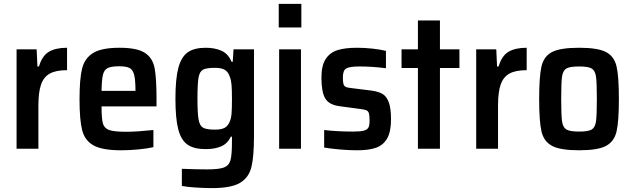

<svg xmlns="http://www.w3.org/2000/svg" viewBox="-20 -763 3243 985"><path d="M65 -510H168L172 -422H180Q196 -477 231 -497.5Q266 -518 324 -518V-403Q267 -403 235.5 -385.5Q204 -368 190.5 -329Q177 -290 177 -222V0H65Z M783 -217H501Q501 -154 508 -129.5Q515 -105 540 -96Q565 -87 627 -87Q681 -87 767 -96V-8Q737 -1 690.5 3.5Q644 8 602 8Q505 8 460 -17Q415 -42 401.5 -95Q388 -148 388 -254Q388 -357 401 -410.5Q414 -464 457.5 -491Q501 -518 593 -518Q683 -518 723 -492Q763 -466 773 -414.5Q783 -363 783 -255ZM501 -297H675Q675 -354 668 -380Q661 -406 644 -414.5Q627 -423 591 -423Q550 -423 532 -413.5Q514 -404 508 -379Q502 -354 501 -297Z M913 191V103Q988 106 1042 106Q1104 106 1129.5 96Q1155 86 1162.5 58.5Q1170 31 1170 -36V-62H1164Q1148 -27 1115.5 -12.5Q1083 2 1035 2Q975 2 942 -21Q909 -44 894.5 -99.5Q880 -155 880 -256Q880 -359 895 -415Q910 -471 943 -494.5Q976 -518 1036 -518Q1082 -518 1116.5 -502.5Q1151 -487 1168 -446H1174L1178 -510H1283V-64Q1283 41 1269.5 95Q1256 149 1210.5 175.5Q1165 202 1068 202Q1027 202 983 199Q939 196 913 191ZM1158 -138Q1166 -155 1168 -181.5Q1170 -208 1170 -256Q1170 -300 1168 -326Q1166 -352 1159 -369Q1151 -394 1133.5 -404.5Q1116 -415 1083 -415Q1039 -415 1021.5 -405.5Q1004 -396 998.5 -365Q993 -334 993 -256Q993 -180 999 -148.5Q1005 -117 1022.5 -107.5Q1040 -98 1083 -98Q1115 -98 1132 -107Q1149 -116 1158 -138Z M1410 -622V-743H1526V-622ZM1412 0V-510H1524V0Z M1643 -6V-96Q1710 -88 1791 -88Q1829 -88 1847 -93Q1865 -98 1870.5 -109.5Q1876 -121 1876 -145Q1876 -171 1872.5 -182Q1869 -193 1860 -197Q1851 -201 1827 -204L1723 -218Q1668 -225 1648.5 -258Q1629 -291 1629 -365Q1629 -427 1651 -460.5Q1673 -494 1712 -506Q1751 -518 1812 -518Q1850 -518 1891.5 -513.5Q1933 -509 1960 -502V-413Q1890 -422 1824 -422Q1774 -422 1756.5 -412Q1739 -402 1739 -366Q1739 -342 1742 -332Q1745 -322 1753.5 -317.5Q1762 -313 1783 -311L1888 -298Q1922 -293 1942.5 -281Q1963 -269 1974.5 -238.5Q1986 -208 1986 -151Q1986 -87 1966 -52.5Q1946 -18 1909 -5Q1872 8 1812 8Q1773 8 1725.5 4Q1678 0 1643 -6Z M2124 0V-414H2040V-510H2124V-658H2237V-510H2337V-414H2237V0Z M2423 -510H2526L2530 -422H2538Q2554 -477 2589 -497.5Q2624 -518 2682 -518V-403Q2625 -403 2593.5 -385.5Q2562 -368 2548.5 -329Q2535 -290 2535 -222V0H2423Z M2746 -255Q2746 -371 2758 -422.5Q2770 -474 2812 -496Q2854 -518 2951 -518Q3047 -518 3089 -496Q3131 -474 3143 -422.5Q3155 -371 3155 -255Q3155 -140 3143 -88.5Q3131 -37 3089 -14.5Q3047 8 2951 8Q2855 8 2812.5 -14.5Q2770 -37 2758 -88.5Q2746 -140 2746 -255ZM3042 -255Q3042 -340 3037.5 -370.5Q3033 -401 3015.5 -411.5Q2998 -422 2951 -422Q2903 -422 2885.5 -411.5Q2868 -401 2863.5 -370.5Q2859 -340 2859 -255Q2859 -171 2863.5 -140Q2868 -109 2886 -98.5Q2904 -88 2951 -88Q2998 -88 3015.5 -98.5Q3033 -109 3037.5 -140Q3042 -171 3042 -255Z"/></svg>

Font: Saira Semi Condensed Medium
Style: Regular
Weight: 500
Width: 4
Designer: Hector Gatti with collaboration of the Omnibus-Type team
Foundry: Omnibus-Type
Version: Version 1.001; ttfautohint (v1.8)